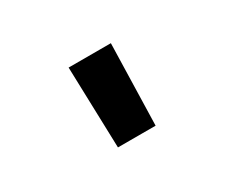

<svg xmlns="http://www.w3.org/2000/svg" viewBox="-62 -887 724 614"><g transform="rotate(-30 300.0 -580.0)"><path d="M231 -430 222 -730H378L370 -430Z"/></g></svg>

Font: JetBrains Mono NL ExtraBold
Style: Regular
Weight: 800
Designer: Philipp Nurullin, Konstantin Bulenkov
Foundry: JetBrains
Version: Version 2.304; ttfautohint (v1.8.4.7-5d5b)